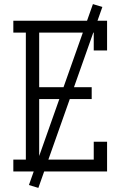

<svg xmlns="http://www.w3.org/2000/svg" viewBox="-20 -836 640 936"><path d="M45 0V-58H106V-677H45V-735H502V-590H437V-677H171V-411H427V-353H171V-58H437V-145H502V0ZM167 80 121 66 433 -816 479 -802Z"/></svg>

Font: Iosevka Slab Light Extended
Style: Regular
Weight: 300
Width: 7
Monospace: yes
Designer: Belleve Invis
Foundry: Belleve Invis
Version: Version 11.1.0; ttfautohint (v1.8.3)